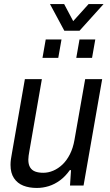

<svg xmlns="http://www.w3.org/2000/svg" viewBox="-20 -917 542 949"><path d="M162 12Q124 12 95 0.5Q66 -11 49 -36.5Q32 -62 32 -102Q32 -116 34 -130Q36 -144 39 -160L103 -526H187L125 -169Q123 -158 121.5 -147.5Q120 -137 120 -128Q120 -104 129 -89.5Q138 -75 154.5 -69Q171 -63 194 -63Q219 -63 243.5 -73.5Q268 -84 289 -104Q310 -124 325.5 -154.5Q341 -185 348 -225L401 -526H485L393 0H326L331 -76H325Q303 -45 276.5 -25.5Q250 -6 221 3Q192 12 162 12ZM190 -631 206 -722H284L268 -631ZM357 -631 373 -722H451L435 -631ZM492 -897 373 -765H298L227 -897H297L357 -784H316L418 -897Z"/></svg>

Font: Archivo SemiCondensed
Style: Italic
Weight: 400
Width: 4
Italic angle: -10°
Designer: Hector Gatti
Foundry: Omnibus-Type
Version: Version 2.001